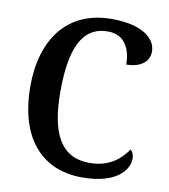

<svg xmlns="http://www.w3.org/2000/svg" viewBox="-82 -794 770 874"><g transform="rotate(10 302.5 -357.0)"><path d="M356 10C513 10 568 -61 568 -114C568 -131 561 -146 552 -154C520 -108 471 -61 377 -61C244 -61 191 -167 191 -358C191 -553 236 -665 358 -665C439 -665 465 -596 465 -531C531 -531 570 -563 570 -609C570 -673 501 -724 365 -724C159 -724 52 -575 52 -358C52 -137 155 10 356 10Z"/></g></svg>

Font: Noto Serif Devanagari SemiCondensed SemiBold
Style: Regular
Weight: 600
Width: 4
Designer: Universal Thirst, Indian Type Foundry and the Monotype Design Team
Foundry: Monotype Imaging Inc.
Version: Version 2.004